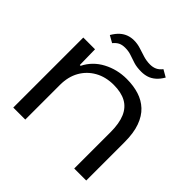

<svg xmlns="http://www.w3.org/2000/svg" viewBox="-183 -863 1018 1018"><g transform="rotate(45 326.5 -353.5)"><path d="M59 0V-525H147L149 -409H155Q185 -469 245.5 -501Q306 -533 377 -533Q428 -533 469.5 -520Q511 -507 541.5 -478.5Q572 -450 589 -403Q606 -356 606 -288V0H516V-272Q516 -338 498 -380Q480 -422 443.5 -442Q407 -462 351 -462Q291 -462 245.5 -436.5Q200 -411 174.5 -366Q149 -321 149 -260V0ZM404 -614Q370 -614 346.5 -621.5Q323 -629 301.5 -636.5Q280 -644 255 -644Q233 -644 218 -637Q203 -630 188 -612L149 -634Q165 -661 182 -676Q199 -691 218.5 -698Q238 -705 260 -705Q286 -705 310.5 -697Q335 -689 359.5 -681.5Q384 -674 410 -674Q431 -674 447.5 -681.5Q464 -689 478 -707L518 -684Q503 -658 485 -642.5Q467 -627 447 -620.5Q427 -614 404 -614Z"/></g></svg>

Font: Mona Sans Expanded
Style: Regular
Weight: 400
Width: 7
Designer: Deni Anggara
Foundry: GitHub
Version: Version 2.000